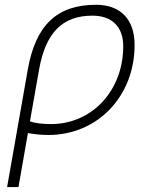

<svg xmlns="http://www.w3.org/2000/svg" viewBox="-20 -547 626 792"><path d="M376 -527.3C215.3 -527.3 127 -443.4 94.7 -260.3L9.3 224.6H56.2L95.2 2C123.5 6.8 151.4 9.8 179.7 9.8C382.3 9.8 535.2 -149.9 535.2 -361.3C535.2 -467.3 477.1 -527.3 376 -527.3ZM103.5 -46.4 141.1 -259.3C168 -412.1 237.3 -482.4 361.3 -482.4C441.9 -482.4 488.3 -436.5 488.3 -356.4C488.3 -173.3 359.9 -35.2 190.4 -35.2C152.8 -35.2 120.6 -39.6 103.5 -46.4Z"/></svg>

Font: Cascadia Code PL ExtraLight
Style: Italic
Weight: 200
Italic angle: -10°
Monospace: yes
Designer: Aaron Bell
Foundry: Saja Typeworks
Version: Version 2404.023